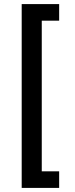

<svg xmlns="http://www.w3.org/2000/svg" viewBox="-20 -780 365 938"><path d="M86 138V-760H269V-679H184V57H269V138Z"/></svg>

Font: IBM Plex Sans Thai Looped Medium
Style: Regular
Weight: 500
Designer: Mike Abbink, Paul van der Laan, Pieter van Rosmalen, Ben Mitchell, Mark Frömberg
Foundry: Bold Monday
Version: Version 1.1